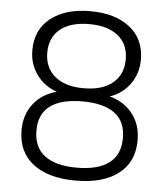

<svg xmlns="http://www.w3.org/2000/svg" viewBox="-52 -759 704 814"><g transform="rotate(5 300.0 -352.5)"><path d="M300 -47Q390 -47 437 -82.5Q484 -118 484 -189Q484 -260 437 -294.5Q390 -329 300 -329Q210 -329 163 -294.5Q116 -260 116 -189Q116 -118 163 -82.5Q210 -47 300 -47ZM300 -385Q379 -385 423 -421.5Q467 -458 467 -522Q467 -587 423 -622.5Q379 -658 300 -658Q221 -658 177 -622.5Q133 -587 133 -522Q133 -458 177 -421.5Q221 -385 300 -385ZM300 8Q183 8 118 -42.5Q53 -93 53 -185Q53 -252 90 -298.5Q127 -345 188 -360Q133 -379 101 -424Q69 -469 69 -526Q69 -615 132 -664Q195 -713 300 -713Q405 -713 468 -664Q531 -615 531 -526Q531 -469 499.5 -424Q468 -379 413 -360Q474 -344 510.5 -298Q547 -252 547 -185Q547 -93 482 -42.5Q417 8 300 8Z"/></g></svg>

Font: Chiron GoRound TC L
Style: Regular
Weight: 300
Designer: Ryoko NISHIZUKA 西塚涼子 (kana, bopomofo & ideographs); Paul D. Hunt (Latin, Greek & Cyrillic); Sandoll Communications 산돌커뮤니
Foundry: Adobe
Version: Version 1.000;hotconv 1.1.1;makeotfexe 2.6.0